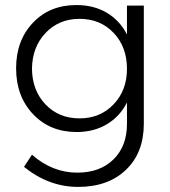

<svg xmlns="http://www.w3.org/2000/svg" viewBox="-20 -546 675 762"><path d="M483.9 -523.9H550.8V-55.2Q550.8 60.1 480 127.9Q409.2 195.8 290 195.8Q173.8 195.8 75.2 116.2L106.9 67.9Q187.5 139.2 287.1 139.2Q376.5 139.2 430.2 86.7Q483.9 34.2 483.9 -54.2V-139.2Q455.6 -83.5 403.8 -52.7Q352.1 -22 284.2 -22Q178.2 -22 111.1 -93Q43.9 -164.1 43.9 -274.9Q43.9 -385.3 110.6 -455.6Q177.2 -525.9 282.2 -525.9Q351.1 -526.4 403.1 -495.8Q455.1 -465.3 483.9 -409.2ZM295.9 -76.2Q377.4 -76.2 430.7 -131.8Q483.9 -187.5 483.9 -272.9Q483.9 -359.9 430.9 -415.5Q377.9 -471.2 295.9 -471.2Q213.9 -471.2 160.9 -415.3Q107.9 -359.4 106.9 -272.9Q107.9 -187 160.6 -131.6Q213.4 -76.2 295.9 -76.2Z"/></svg>

Font: Montserrat arm Light
Style: Regular
Weight: 300
Designer: Julieta Ulanovsky
Foundry: Julieta Ulanovsky
Version: Version 6.000;PS 006.000;hotconv 1.0.88;makeotf.lib2.5.64775